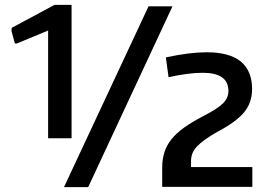

<svg xmlns="http://www.w3.org/2000/svg" viewBox="-20 -766 1104 786"><path d="M644 -80Q644 -114 653 -142.5Q662 -171 682 -196Q702 -221 733.5 -243.5Q765 -266 809 -289Q840 -305 860.5 -318Q881 -331 893 -343Q905 -355 910 -367.5Q915 -380 915 -394Q915 -468 810 -468Q752 -468 670 -450L659 -531Q710 -542 750.5 -547Q791 -552 826 -552Q1012 -552 1012 -401Q1012 -346 979.5 -306.5Q947 -267 871 -227Q841 -210 820 -195Q799 -180 786 -166Q773 -152 767.5 -137.5Q762 -123 762 -107V-82H1013V-1H644ZM588 -740H686L341 0H242ZM177 -641 49 -588H41L27 -639L28 -652L203 -746H273V-200H177Z"/></svg>

Font: Encode Sans Normal
Style: Medium
Weight: 500
Designer: Pablo Impallari, Andres Torresi
Foundry: Pablo Impallari, Andres Torresi
Version: Version 1.000; ttfautohint (v1.00) -l 8 -r 50 -G 200 -x 14 -